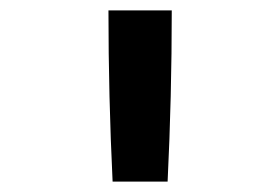

<svg xmlns="http://www.w3.org/2000/svg" viewBox="-20 -792 540 370"><path d="M197 -442Q193 -524 191 -606.5Q189 -689 189 -772H311Q311 -689 309 -606.5Q307 -524 303 -442Z"/></svg>

Font: Iosevka Term Curly
Style: Bold
Weight: 700
Designer: Belleve Invis
Foundry: Belleve Invis
Version: Version 32.3.0